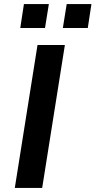

<svg xmlns="http://www.w3.org/2000/svg" viewBox="-20 -927 471 947"><path d="M53 0 165 -705H300L188 0ZM290 -789 309 -907H431L413 -789ZM80 -789 98 -907H221L202 -789Z"/></svg>

Font: Nunito Sans 8pt
Style: Bold Italic
Weight: 700
Italic angle: -9°
Version: Version 3.101;gftools[0.9.27]